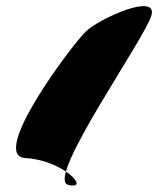

<svg xmlns="http://www.w3.org/2000/svg" viewBox="-20 -634 538 617"><path d="M62 -126C-58 -132 212 -491 256 -533C300 -575 485 -658 467 -586C449 -514 124 -58 199 -40C274 -22 182 -120 62 -126Z"/></svg>

Font: Interstorm
Style: Regular
Weight: 400
Version: Version 0.7